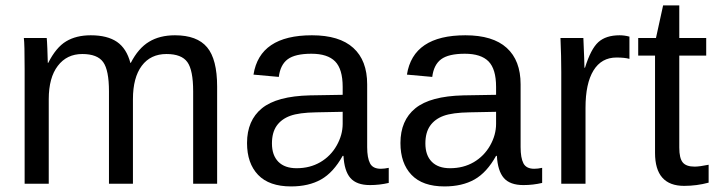

<svg xmlns="http://www.w3.org/2000/svg" viewBox="-20 -666 2596 696"><path d="M375 0H461.9V-306.2C461.9 -358.6 472.6 -399 493.9 -427.5C515.2 -456 545.1 -470.2 583.5 -470.2C620 -470.2 645.2 -460.4 659.2 -440.9C673.2 -421.4 680.2 -386.1 680.2 -335V0H767.1V-352.1C767.1 -418.1 755 -465.7 730.7 -494.6C706.5 -523.6 667.6 -538.1 614.3 -538.1C577.5 -538.1 546.1 -530.3 520.3 -514.6C494.4 -499 472.3 -473.5 454.1 -438H452.6C443.5 -472.8 427.3 -498.2 404.1 -514.2C380.8 -530.1 349.1 -538.1 309.1 -538.1C273.9 -538.1 244.1 -530.8 219.7 -516.1C195.3 -501.5 173.7 -475.4 154.8 -438H153.3C152.7 -463.7 152.1 -481.2 151.6 -490.5C151.1 -499.8 150.7 -508 150.4 -515.1C150.1 -522.3 149.7 -526.7 149.4 -528.3H66.4C68.4 -514.6 69.3 -477.1 69.3 -415.5V0H156.7V-306.2C156.7 -358.2 167.6 -398.6 189.5 -427.2C211.3 -455.9 240.9 -470.2 278.3 -470.2C314.8 -470.2 340 -460.4 354 -440.9C368 -421.4 375 -386.1 375 -335Z M1035.2 9.8C1077.8 9.8 1114 1.4 1143.8 -15.4C1173.6 -32.1 1199.7 -60.7 1222.2 -101.1H1225.1C1227.1 -64.6 1235.4 -37.8 1250.2 -20.8C1265.1 -3.7 1288.7 4.9 1321.3 4.9C1344.4 4.9 1367 2.3 1389.2 -2.9V-57.6C1378.4 -55.3 1368.8 -54.2 1360.4 -54.2C1341.1 -54.2 1328.1 -60.8 1321.3 -74C1314.5 -87.2 1311 -106.8 1311 -132.8V-360.4C1311 -418 1294.3 -462 1260.7 -492.4C1227.2 -522.9 1177.2 -538.1 1110.8 -538.1C984.5 -538.1 913.9 -490.6 898.9 -395.5L990.7 -387.2C994.3 -416.5 1005 -437.8 1022.9 -451.2C1040.9 -464.5 1069.5 -471.2 1108.9 -471.2C1147.9 -471.2 1176.6 -461.9 1194.8 -443.4C1213.1 -424.8 1222.2 -394 1222.2 -351.1V-322.3L1103.5 -320.3C1023.4 -318.4 965.4 -302.7 929.4 -273.4C893.5 -244.1 875.5 -202.1 875.5 -147.5C875.5 -98.6 888.8 -60.2 915.5 -32.2C942.2 -4.2 982.1 9.8 1035.2 9.8ZM1055.2 -56.2C1026.5 -56.2 1004.5 -64 989 -79.6C973.6 -95.2 965.8 -117.4 965.8 -146C965.8 -172.4 971.5 -193.7 982.9 -210C994.3 -226.2 1010.7 -238.3 1032 -246.1C1053.3 -253.9 1084.6 -258.1 1126 -258.8L1222.2 -260.7V-217.3C1222.2 -190.3 1214.9 -164 1200.4 -138.4C1186 -112.9 1166.2 -92.8 1141.1 -78.1C1116 -63.5 1087.4 -56.2 1055.2 -56.2Z M1591.3 9.8C1634 9.8 1670.2 1.4 1700 -15.4C1729.7 -32.1 1755.9 -60.7 1778.3 -101.1H1781.2C1783.2 -64.6 1791.6 -37.8 1806.4 -20.8C1821.2 -3.7 1844.9 4.9 1877.4 4.9C1900.6 4.9 1923.2 2.3 1945.3 -2.9V-57.6C1934.6 -55.3 1925 -54.2 1916.5 -54.2C1897.3 -54.2 1884.3 -60.8 1877.4 -74C1870.6 -87.2 1867.2 -106.8 1867.2 -132.8V-360.4C1867.2 -418 1850.4 -462 1816.9 -492.4C1783.4 -522.9 1733.4 -538.1 1667 -538.1C1540.7 -538.1 1470.1 -490.6 1455.1 -395.5L1546.9 -387.2C1550.5 -416.5 1561.2 -437.8 1579.1 -451.2C1597 -464.5 1625.7 -471.2 1665 -471.2C1704.1 -471.2 1732.7 -461.9 1751 -443.4C1769.2 -424.8 1778.3 -394 1778.3 -351.1V-322.3L1659.7 -320.3C1579.6 -318.4 1521.6 -302.7 1485.6 -273.4C1449.6 -244.1 1431.6 -202.1 1431.6 -147.5C1431.6 -98.6 1445 -60.2 1471.7 -32.2C1498.4 -4.2 1538.2 9.8 1591.3 9.8ZM1611.3 -56.2C1582.7 -56.2 1560.6 -64 1545.2 -79.6C1529.7 -95.2 1522 -117.4 1522 -146C1522 -172.4 1527.7 -193.7 1539.1 -210C1550.5 -226.2 1566.8 -238.3 1588.1 -246.1C1609.5 -253.9 1640.8 -258.1 1682.1 -258.8L1778.3 -260.7V-217.3C1778.3 -190.3 1771.1 -164 1756.6 -138.4C1742.1 -112.9 1722.3 -92.8 1697.3 -78.1C1672.2 -63.5 1643.6 -56.2 1611.3 -56.2Z M2014.6 0H2102.5V-275.4C2102.5 -334 2112.1 -379 2131.3 -410.4C2150.6 -441.8 2178.4 -457.5 2214.8 -457.5C2234.4 -457.5 2250 -455.9 2261.7 -452.6V-533.2C2249.7 -536.5 2237.8 -538.1 2226.1 -538.1C2192.9 -538.1 2167.2 -529.8 2148.9 -513.2C2130.7 -496.6 2114.6 -465.7 2100.6 -420.4H2098.6C2098.6 -432.5 2097.3 -468.4 2094.7 -528.3H2011.7C2013.7 -483.4 2014.6 -442.4 2014.6 -405.3Z M2548.8 -3.9V-68.8C2526.7 -64.3 2509.8 -62 2498 -62C2477.5 -62 2463.1 -67.1 2454.8 -77.4C2446.5 -87.6 2442.4 -105.5 2442.4 -130.9V-464.4H2540V-528.3H2442.4V-646.5H2383.8L2357.9 -528.3H2293.5V-464.4H2354.5V-111.8C2354.5 -32.1 2389.6 7.8 2460 7.8C2490.2 7.8 2519.9 3.9 2548.8 -3.9Z"/></svg>

Font: Arimo
Style: Regular
Weight: 400
Designer: Steve Matteson
Foundry: Monotype Imaging Inc.
Version: Version 1.32